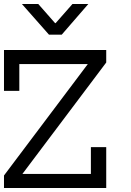

<svg xmlns="http://www.w3.org/2000/svg" viewBox="-20 -943 655 963"><path d="M0 -62.8 420.5 -621.8H76.9V-487.2H0V-692.3H512.8V-629.5L92.3 -70.5H435.9V-205.1H512.8V0H0ZM259 -826.9 343.6 -923.1H423.1L289.7 -769.2H225.6L89.7 -923.1H171.8L256.4 -826.9Z"/></svg>

Font: Slabo 13px
Style: Regular
Weight: 400
Designer: John Hudson
Foundry: Tiro Typeworks Ltd.
Version: Version 1.02 Build 005a